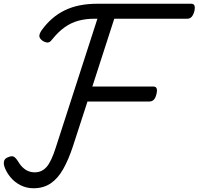

<svg xmlns="http://www.w3.org/2000/svg" viewBox="-30 -988 1060 1025"><path d="M149 17Q111 17 79 0.5Q47 -16 25 -43Q3 -70 -7 -100Q-12 -118 -7.5 -130.5Q-3 -143 14 -149Q32 -157 42.5 -152Q53 -147 64 -130Q76 -109 90.5 -95Q105 -81 121 -74.5Q137 -68 156 -68Q193 -68 218.5 -96.5Q244 -125 268 -201L490 -888H473Q428 -888 389 -877.5Q350 -867 316 -843Q282 -819 248 -777Q236 -760 222.5 -761Q209 -762 195 -772Q180 -784 180 -796Q180 -808 192 -826Q218 -862 248.5 -888.5Q279 -915 316 -933Q353 -951 396 -959.5Q439 -968 490 -968H991Q1005 -968 1008.5 -957Q1012 -946 1007 -926Q1001 -906 992 -897Q983 -888 969 -888H580L463 -526H789Q803 -526 806.5 -515Q810 -504 805 -485Q800 -464 790.5 -455Q781 -446 766 -446H437L359 -206Q336 -136 307.5 -85.5Q279 -35 240.5 -9Q202 17 149 17Z"/></svg>

Font: Playwrite NO
Style: Regular
Weight: 400
Designer: Veronika Burian, José Scaglione
Foundry: TypeTogether
Version: Version 1.002